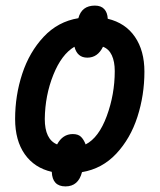

<svg xmlns="http://www.w3.org/2000/svg" viewBox="-20 -611 571 686"><path d="M165 3Q103 -11 68.5 -60Q34 -109 34 -186Q34 -270 59.5 -347.5Q85 -425 136 -479.5Q187 -534 260 -546Q272 -591 319 -591Q341 -591 352.5 -578.5Q364 -566 365 -544Q428 -529 462 -479.5Q496 -430 496 -355Q496 -271 471 -193.5Q446 -116 395.5 -62Q345 -8 273 4Q260 55 214 55Q167 55 165 3ZM240 -132Q259 -132 269 -122.5Q279 -113 286 -95Q333 -119 361.5 -196.5Q390 -274 390 -357Q390 -391 379.5 -413.5Q369 -436 348 -444Q329 -405 292 -405Q256 -405 246 -444Q200 -417 170.5 -343.5Q141 -270 140 -186Q140 -113 184 -95Q204 -132 240 -132Z"/></svg>

Font: Noto Sans UI NarrowMedium
Style: Italic
Weight: 500
Width: 4
Italic angle: -12°
Designer: Monotype Design Team
Foundry: Monotype Imaging Inc.
Version: Version 1.001